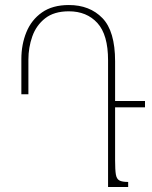

<svg xmlns="http://www.w3.org/2000/svg" viewBox="-20 -744 603 764"><path d="M65 -369V-509Q65 -567 85 -616Q105 -665 147 -694.5Q189 -724 254 -724Q337 -724 387.5 -672Q438 -620 438 -500V-342H557V-317H438V-106Q438 -68 441 -50Q444 -32 455 -26Q466 -20 490 -20V0H410V-504Q410 -606 367.5 -652.5Q325 -699 254 -699Q195 -699 159.5 -671Q124 -643 108.5 -599Q93 -555 93 -507V-369Z"/></svg>

Font: Noto Serif Armenian Condensed Thin
Style: Regular
Weight: 100
Width: 3
Designer: Monotype Design Team
Foundry: Monotype Imaging Inc.
Version: Version 2.008; ttfautohint (v1.8.4.7-5d5b)